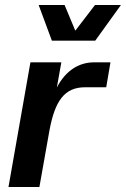

<svg xmlns="http://www.w3.org/2000/svg" viewBox="-20 -750 505 770"><path d="M14 0H138L178 -225C200 -346 239 -400 321 -400H406L423 -500H357C299 -500 244 -469 208 -399L226 -500H102ZM135 -730 188 -587H362L465 -730H361L282 -627L239 -730Z"/></svg>

Font: Uncut Sans Semibold
Style: Italic
Weight: 600
Italic angle: -10°
Designer: Kasper Nordkvist
Foundry: Uncut Type
Version: Version 1.111;FEAKit 1.0